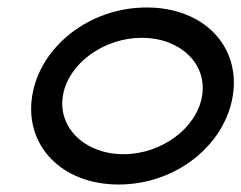

<svg xmlns="http://www.w3.org/2000/svg" viewBox="-20 -482 645 513"><path d="M66 -226C45 -95 143 11 297 11C451 11 581 -95 602 -226C623 -357 526 -462 372 -462C218 -462 87 -357 66 -226ZM148 -226C162 -312 257 -381 359 -381C461 -381 534 -312 520 -226C506 -140 412 -70 310 -70C208 -70 134 -140 148 -226Z"/></svg>

Font: Charger Sport
Style: SeBdExtObl
Weight: 600
Designer: Jasper
Foundry: Cannot Into Space Fonts
Version: Version 1.1